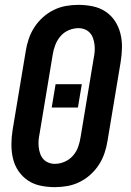

<svg xmlns="http://www.w3.org/2000/svg" viewBox="-20 -763 540 791"><path d="M206 8Q176 8 147 2Q118 -4 95 -19.5Q72 -35 56 -58.5Q40 -82 33.5 -110Q27 -138 27 -167.5Q27 -197 32 -228L86 -552Q90 -578 98.5 -603Q107 -628 121.5 -650.5Q136 -673 156.5 -691.5Q177 -710 201.5 -722Q226 -734 252 -738.5Q278 -743 303 -743Q333 -743 362 -737Q391 -731 414.5 -715.5Q438 -700 453.5 -676.5Q469 -653 476 -625Q483 -597 482.5 -567.5Q482 -538 477 -507L423 -183Q419 -157 410.5 -132Q402 -107 387.5 -84.5Q373 -62 352.5 -43.5Q332 -25 307.5 -13Q283 -1 257 3.5Q231 8 206 8ZM206 -88Q226 -88 246 -96.5Q266 -105 280.5 -121.5Q295 -138 302 -158Q309 -178 312 -198L366 -523Q369 -537 370 -551Q371 -565 369.5 -578.5Q368 -592 363.5 -605Q359 -618 350.5 -627.5Q342 -637 329.5 -642Q317 -647 303 -647Q283 -647 263 -638.5Q243 -630 229 -613.5Q215 -597 207.5 -577Q200 -557 197 -537L143 -212Q140 -198 139 -184Q138 -170 139.5 -156.5Q141 -143 145.5 -130Q150 -117 158.5 -107.5Q167 -98 179.5 -93Q192 -88 206 -88ZM193 -320 209 -416H317L301 -320Z"/></svg>

Font: Iosevka
Style: Bold Italic
Weight: 700
Italic angle: -9°
Monospace: yes
Designer: Belleve Invis
Foundry: Belleve Invis
Version: Version 32.5.0; ttfautohint (v1.8.4)